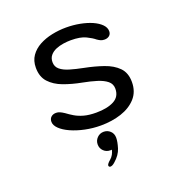

<svg xmlns="http://www.w3.org/2000/svg" viewBox="-126 -598 872 919"><g transform="rotate(-20 309.5 -139.0)"><path d="M306 10.5Q265 10.5 226 2.2Q187 -6 156 -20Q125 -34 107 -51.5Q89 -69 89 -87Q89 -102.5 98.8 -111.2Q108.5 -120 124.5 -120Q134 -120 143.2 -116Q152.5 -112 164.5 -104Q180.5 -92 199.2 -80.8Q218 -69.5 244 -62.2Q270 -55 306.5 -55Q362.5 -55 396.8 -73Q431 -91 431 -132Q431 -156 412.8 -171Q394.5 -186 363.2 -195.8Q332 -205.5 292.5 -213Q242.5 -222.5 200.2 -238.2Q158 -254 132.8 -281.8Q107.5 -309.5 107.5 -355.5Q107.5 -391 125 -416Q142.5 -441 171.5 -456.8Q200.5 -472.5 236.2 -480Q272 -487.5 308.5 -487.5Q345 -487.5 379 -481Q413 -474.5 439.5 -462.8Q466 -451 481.8 -435Q497.5 -419 497.5 -400.5Q497.5 -386 487.8 -378Q478 -370 463.5 -370Q453 -370 445 -373.2Q437 -376.5 427 -383.5Q413 -395.5 385.5 -409Q358 -422.5 309.5 -422.5Q291.5 -422.5 271 -419.5Q250.5 -416.5 232.2 -408.8Q214 -401 202.8 -387.5Q191.5 -374 191.5 -353.5Q191.5 -330 208.8 -315.8Q226 -301.5 255.8 -292.8Q285.5 -284 323.5 -276.5Q374.5 -266.5 418.8 -251.2Q463 -236 489.8 -208.8Q516.5 -181.5 516.5 -135Q516.5 -85.5 487.5 -53.2Q458.5 -21 410.8 -5.2Q363 10.5 306 10.5ZM307.5 43Q326.5 43 340.5 56Q354.5 69 354.5 90.5Q354.5 110.5 345 141.5Q335.5 172.5 305.5 198.5Q298.5 205 292.5 208Q286.5 211 281.5 211Q277.5 211 275.2 208.2Q273 205.5 273 203Q273 199 277.5 193Q282 187 290.5 180Q300.5 171.5 306.8 160.2Q313 149 315.5 137Q314.5 137.5 311.8 137.5Q309 137.5 307.5 137.5Q287.5 137.5 273.8 124Q260 110.5 260 90.5Q260 71 273.8 57Q287.5 43 307.5 43Z"/></g></svg>

Font: Sono Monospace
Style: Regular
Weight: 400
Designer: Tyler Finck
Foundry: Tyler Finck
Version: Version 2.112